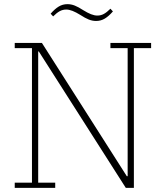

<svg xmlns="http://www.w3.org/2000/svg" viewBox="-20 -905 789 925"><path d="M51 -25H134V-673H51V-698H182L591 -56H595V-673H512V-698H708V-673H625V0H586L167 -657H164V-25H246V0H51ZM443 -804Q425 -804 407.5 -811Q390 -818 367 -833Q346 -846 329.5 -852.5Q313 -859 299 -859Q282 -859 267.5 -851Q253 -843 236 -826L224 -839Q244 -862 263 -873.5Q282 -885 305 -885Q323 -885 340.5 -878Q358 -871 381 -856Q402 -843 418.5 -836.5Q435 -830 449 -830Q466 -830 480.5 -838Q495 -846 512 -863L524 -850Q504 -827 485 -815.5Q466 -804 443 -804Z"/></svg>

Font: IBM Plex Serif ExtLt
Style: Regular
Weight: 200
Designer: Mike Abbink, Paul van der Laan, Pieter van Rosmalen
Foundry: Bold Monday
Version: Version 3.001